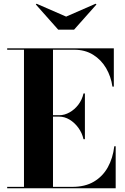

<svg xmlns="http://www.w3.org/2000/svg" viewBox="-20 -1009 672 1029"><path d="M18.5 0V-7.5H108.5V-742.5H18.5V-750H590V-545H582.5Q575 -598.5 548.8 -643.5Q522.5 -688.5 479.2 -715.5Q436 -742.5 377.5 -742.5H264V-7.5H367.5Q436 -7.5 483.2 -35.5Q530.5 -63.5 557.8 -112.5Q585 -161.5 592.5 -225H600V0ZM427.5 -263Q420 -296.5 400 -324Q380 -351.5 353 -367.8Q326 -384 297.5 -384H226.5V-391.5H297.5Q326 -391.5 353 -406.8Q380 -422 400 -448.2Q420 -474.5 427.5 -508H435V-263ZM292 -850 172 -985 176 -989 334.5 -920 492.5 -989 497 -985 377 -850Z"/></svg>

Font: Bodoni Moda 28pt
Style: Bold
Weight: 700
Designer: Owen Earl
Foundry: indestructible type
Version: Version 2.005